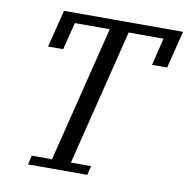

<svg xmlns="http://www.w3.org/2000/svg" viewBox="-79 -775 834 851"><g transform="rotate(10 338.5 -349.0)"><path d="M112 -41H203L355 -653H198L167 -530H99L141 -698H677L635 -530H567L597 -653H440L288 -41H379L369 0H102Z"/></g></svg>

Font: IBM Plex Serif
Style: Italic
Weight: 400
Italic angle: -14°
Designer: Mike Abbink, Paul van der Laan, Pieter van Rosmalen
Foundry: Bold Monday
Version: Version 3.001